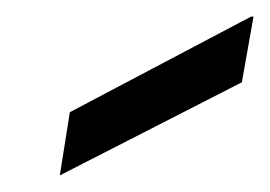

<svg xmlns="http://www.w3.org/2000/svg" viewBox="-20 -749 325 231"><path d="M52 -538 64 -614 282 -729H285L271 -650Z"/></svg>

Font: DM Sans 36pt
Style: Italic
Weight: 400
Italic angle: -10°
Designer: Colophon Foundry, Jonny Pinhorn
Foundry: Colophon Foundry
Version: Version 4.004;gftools[0.9.30]